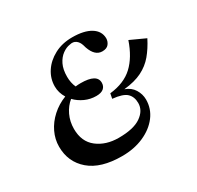

<svg xmlns="http://www.w3.org/2000/svg" viewBox="-149 -851 1068 1040"><g transform="rotate(-30 385.0 -331.5)"><path d="M333 15Q201 15 131.5 -44.5Q62 -104 62 -200Q62 -246 82.5 -289Q103 -332 140.5 -366Q178 -400 227 -419Q205 -455 205 -494Q205 -543 232 -584.5Q259 -626 307.5 -652Q356 -678 419 -678Q493 -678 534.5 -652.5Q576 -627 577 -582Q577 -562 564.5 -546Q552 -530 524 -530Q478 -530 456 -593L451 -610Q444 -633 428 -644.5Q412 -656 389 -650Q366 -647 342.5 -630Q319 -613 304 -582.5Q289 -552 289 -506Q289 -488 292.5 -470.5Q296 -453 303 -438Q319 -440 335 -440Q436 -440 436 -385Q436 -363 421 -350Q406 -337 375 -337Q338 -337 305 -352Q272 -367 248 -392Q217 -367 198.5 -328Q180 -289 180 -243Q180 -163 233.5 -121.5Q287 -80 367 -80Q460 -80 506 -112Q552 -144 552 -191Q552 -230 528.5 -252.5Q505 -275 441 -281L447 -312Q538 -322 591.5 -372Q645 -422 676 -513L770 -470Q744 -419 713 -382Q682 -345 637 -322.5Q592 -300 524 -293Q561 -280 579.5 -250Q598 -220 598 -186Q598 -129 563.5 -83.5Q529 -38 469 -11.5Q409 15 333 15Z"/></g></svg>

Font: DM Serif Display
Style: Italic
Weight: 400
Italic angle: -12°
Designer: Colophon Foundry, Frank Grießhammer
Foundry: Colophon Foundry
Version: Version 5.100; ttfautohint (v1.8.2)